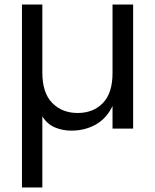

<svg xmlns="http://www.w3.org/2000/svg" viewBox="-20 -568 685 848"><path d="M568 0H477V-100Q451 -45 403 -18Q355 9 295 9Q257 9 223 -5Q189 -19 167 -54V260H77V-548H167V-248Q167 -158 210.5 -113.5Q254 -69 323 -69Q392 -69 434.5 -113Q477 -157 477 -245V-548H568Z"/></svg>

Font: Poppins
Style: Regular
Weight: 400
Designer: Ninad Kale (Devanagari), Jonny Pinhorn (Latin)
Foundry: Indian Type Foundry
Version: Version 3.002 2017